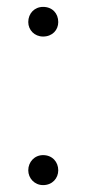

<svg xmlns="http://www.w3.org/2000/svg" viewBox="-20 -525 251 557"><path d="M105 -505C80 -505 62 -486 62 -461C62 -438 80 -419 105 -419C132 -419 149 -438 149 -461C149 -486 132 -505 105 -505ZM105 -75C80 -75 62 -55 62 -31C62 -8 80 12 105 12C132 12 149 -8 149 -31C149 -55 132 -75 105 -75Z"/></svg>

Font: Glow Sans SC Normal Light
Style: Regular
Weight: 300
Designer: Ryoko NISHIZUKA (kana, bopomofo & ideographs); Paul D. Hunt (Latin, Greek & Cyrillic); Sandoll Communications, Soo-young
Version: Version 0.93